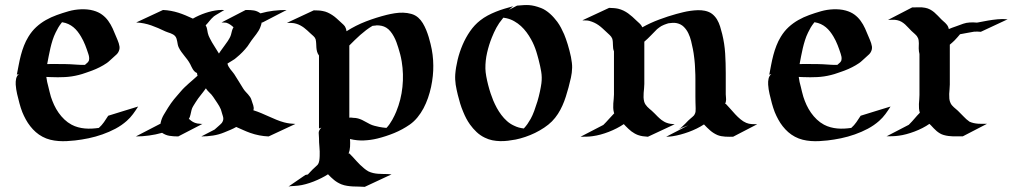

<svg xmlns="http://www.w3.org/2000/svg" viewBox="-20 -536 3989 754"><path d="M41.7 -203.6Q41 -216.1 43.3 -226.9Q45.7 -237.8 54.2 -245.4L46.1 -242.7Q49.8 -261.7 53.5 -281.1Q57.1 -300.5 62.1 -319.6Q67.1 -338.6 74.2 -356.8Q81.3 -375 91.6 -391.8Q105 -413.8 122.3 -429.7Q139.6 -445.6 160 -457.2Q180.4 -468.8 203 -476.9Q225.6 -485.1 249.5 -491.9Q260.7 -495.1 273.1 -497.1Q285.4 -499 297.9 -499.5Q310.3 -500 322.6 -498.9Q335 -497.8 346.4 -494.6Q366.7 -489 380.7 -478.6Q394.8 -468.3 404.9 -454.3Q415 -440.4 422.5 -424Q429.9 -407.5 437 -389.9Q439.2 -384.5 441.8 -378.5Q444.3 -372.6 446.3 -366.3Q448.2 -360.1 449.2 -353.8Q450.2 -347.4 448.7 -341.6Q446 -330.6 438.4 -322.9Q430.7 -315.2 422.4 -308.3Q416.7 -303.5 411 -298Q405.3 -292.5 399.2 -288.3Q386 -279.3 371.5 -272Q356.9 -264.6 342 -259Q337.6 -257.3 330.9 -255Q324.2 -252.7 316.9 -250.1Q309.6 -247.6 302.2 -245.2Q294.9 -242.9 288.8 -241.5Q261.7 -234.6 234.5 -233.3Q207.3 -231.9 179.4 -233.2L161.9 -233.9Q163.1 -223.9 165.2 -214.2Q167.2 -204.6 169.9 -195.3Q172.6 -185.3 174.7 -175.5Q176.8 -165.8 179.9 -156Q185.1 -139.9 192.5 -123.8Q200 -107.7 210.1 -93.3Q220.2 -78.9 232.9 -66.8Q245.6 -54.7 261 -46.4Q273.4 -39.8 286.6 -36.3Q299.8 -32.7 313.4 -31.5Q326.9 -30.3 340.7 -31Q354.5 -31.7 368.2 -33.7Q379.6 -43.9 388.3 -56.3Q397 -68.6 405 -81.5Q434.6 -90.8 463.7 -99.7Q492.9 -108.6 522.5 -117.7Q512.7 -102.1 502.2 -87.9Q491.7 -73.7 477.8 -61.3Q458 -43.7 433.5 -30.6Q408.9 -17.6 382.2 -8.2Q355.5 1.2 327.9 7Q300.3 12.7 274.4 15.6Q258.5 17.3 242.1 18.2Q225.6 19 209.4 17.8Q193.1 16.6 177.4 12.7Q161.6 8.8 147 1Q132.3 -6.8 120.5 -17.3Q108.6 -27.8 98.9 -40.3Q89.1 -52.7 81.4 -66.8Q73.7 -80.8 67.6 -95.7Q64.2 -104.2 61.5 -112.9Q58.8 -121.6 56.4 -130.4Q51.5 -148.4 47.2 -166.9Q43 -185.3 41.7 -203.6ZM198.5 -408.2Q191.4 -393.8 186.5 -378.4Q181.6 -363 178 -347.4Q174.3 -331.8 171.3 -315.9Q168.2 -300 165.3 -284.4Q179 -285.2 192.3 -284.8Q205.6 -284.4 218.5 -284.4Q228 -284.4 237.4 -284.3Q246.8 -284.2 256.3 -283.7Q270.8 -283 284.9 -281.9Q299.1 -280.8 313.5 -281.2L324.5 -291L326.9 -294.2Q328.1 -296.1 328.6 -297.1Q329.1 -298.1 329.6 -300.3Q330.8 -306.2 329.8 -312.4Q328.9 -318.6 326.9 -324.2Q321.3 -341.8 314.5 -359.1Q307.6 -376.5 298.3 -392.1Q292.2 -402.6 284.8 -412.1Q277.3 -421.6 268.3 -429.1Q259.3 -436.5 248.5 -441.5Q237.8 -446.5 225.1 -448.5Q224.1 -448.5 223.6 -448.7L221.4 -446Q214.4 -437 208.9 -427.9Q203.4 -418.7 198.5 -408.2ZM330.1 -297.6Q329.6 -296.9 329.1 -296.3Q328.6 -295.7 328.1 -294.9Q329.1 -296.1 329.8 -297.2Q330.6 -298.3 330.1 -297.6ZM243.9 -467Q243.7 -467 243.4 -466.8Q243.7 -466.8 243.7 -466.9Q243.7 -467 243.9 -467Z M944.6 -496.8Q954.6 -496.8 962.5 -496.5Q970.5 -496.1 977.2 -494.9Q983.9 -493.7 990.1 -491Q996.3 -488.3 1002.9 -483.6Q1028.3 -490.7 1053.7 -493.8Q1079.1 -496.8 1105.7 -496.8L1011 -447.8H1007.8Q1006.6 -442.9 1005.4 -438.2Q1004.2 -433.6 1002.2 -429Q999.5 -421.9 995.4 -415.2Q991.2 -408.4 986.5 -402Q981.7 -395.5 976.7 -389.2Q971.7 -382.8 967.3 -376.7Q963.1 -371.1 959.7 -365.5Q956.3 -359.9 952.1 -354.2Q942.9 -342.3 932.1 -331.3Q921.4 -320.3 909.7 -310.8Q902.3 -303.7 892.2 -298.1Q882.1 -292.5 873.3 -286.4Q874.5 -280 877.6 -274.8Q880.6 -269.5 884.3 -264.6Q887.9 -259.8 892.1 -255Q896.2 -250.2 899.7 -245.1Q908.9 -231 917.5 -216.7Q926 -202.4 935.1 -188.2Q939.5 -181.2 944.5 -175.9Q949.5 -170.7 954 -165.6Q958.5 -160.6 962.3 -154.9Q966.1 -149.2 968.3 -141.1Q969.5 -136.7 971.2 -132.2Q972.9 -127.7 974.4 -122.9Q975.8 -118.2 976.3 -113.4Q976.8 -108.6 975.3 -104Q974.9 -103 974.9 -102.3L975.6 -102.8Q991.2 -97.9 1006.1 -91.6Q1021 -85.2 1035.8 -78.6Q1050.5 -72 1065.4 -65.8Q1080.3 -59.6 1095.9 -55.4Q1106.9 -52.5 1117.9 -51.1Q1128.9 -49.8 1140.1 -49.3L1034.9 -0.2Q997.6 -1.7 962.4 -14.2Q948.2 -19.3 934.8 -25.4Q921.4 -31.5 907.7 -37.4Q897.5 -31.5 886.1 -26.6Q874.8 -21.7 860.8 -16.1Q839.1 -7.1 816.4 -3.7Q793.7 -0.2 770.5 -0.2L822.5 -27.1L822.8 -27.3Q829.8 -33.9 837.2 -40Q844.5 -46.1 851.1 -53.2Q854.5 -58.1 855.8 -62.5Q857.2 -66.9 856.9 -71.3Q856.7 -75.7 855.2 -80.2Q853.8 -84.7 852.1 -90.3Q850.6 -94.5 849.7 -98.6Q848.9 -102.8 847.2 -106.7Q841.6 -119.6 833.3 -131.6Q825 -143.6 817.4 -155.3Q813.7 -160.9 810.1 -164.8Q806.4 -168.7 802.9 -172.1Q799.3 -175.5 795.8 -179.4Q792.2 -183.3 788.6 -189.2Q783 -181.2 777.8 -174.6Q772.7 -168 767.7 -161.7Q762.7 -155.5 757.8 -148.8Q752.9 -142.1 747.8 -133.8Q743.7 -127.2 738.9 -119.5Q734.1 -111.8 732.2 -104Q730 -95.2 728 -85.6Q726.1 -75.9 721.2 -68.1L722.7 -68.6Q730 -61.8 737.4 -57.4Q744.9 -53 755.1 -51Q755.4 -51 757.6 -50.8Q759.8 -50.5 762.3 -50.3Q764.9 -50 767.1 -49.8Q769.3 -49.6 769.3 -49.6Q770 -49.3 771.4 -49.3Q772.7 -49.3 774.2 -49.3H774.7H778.1Q776.9 -49.1 774.4 -49.1L679.9 -0.2Q661.1 -0.2 645.9 -2.6Q630.6 -4.9 616.5 -14.4Q591.3 -7.3 565.4 -3.8Q539.6 -0.2 513.4 -0.2L608.2 -49.3H609.9Q610.1 -51.5 611.1 -54.7Q614.7 -71 623 -85.1Q631.3 -99.1 639.9 -113Q646 -122.8 651.7 -130.7Q657.5 -138.7 663.3 -146Q669.2 -153.3 675.7 -160.6Q682.1 -168 689.7 -176.8Q697 -185.5 705.2 -193.4Q713.4 -201.2 721.8 -208.7Q730.2 -216.3 738.9 -223.6Q747.6 -231 755.9 -238.8Q753.9 -243.9 753.7 -249.3L752 -250Q747.1 -252.2 743.4 -256.1Q739.7 -260 736.8 -264.8Q733.9 -269.5 731.6 -274.5Q729.2 -279.5 727.1 -283.9Q721.7 -293.9 715.8 -301.8Q710 -309.6 704 -316.9Q698 -324.2 692.3 -332.2Q686.5 -340.1 681.6 -350.3Q679.2 -355.5 678.1 -361.2Q677 -366.9 676 -372.8Q675 -378.7 673.3 -384Q671.6 -389.4 668.2 -393.6Q664.6 -397.9 659.8 -400.6Q655 -403.3 649.9 -405.3Q644.8 -407.2 639.4 -408.9Q634 -410.6 629.2 -412.8Q614.5 -419.7 601 -425.7Q587.4 -431.6 573.6 -436.4Q559.8 -441.2 545.4 -444.1Q531 -447 514.9 -447.8L620.1 -496.8Q636.5 -496.1 651.4 -493.3Q666.3 -490.5 680.7 -486Q695.1 -481.4 709.1 -475.5Q723.1 -469.5 737.5 -462.9Q760.5 -476.1 786.4 -484.9Q812.3 -493.7 837.4 -496.3Q843.3 -497.1 849.2 -496.9Q855.2 -496.8 861.1 -496.8L814 -468.8Q820.6 -473.1 826.7 -476.1L823 -473.6Q821.8 -473.1 820.9 -472.4Q820.1 -471.7 819.1 -470.9Q810.1 -463.1 802.9 -454Q795.7 -444.8 787.6 -436.5Q792 -429.9 793.2 -421.6Q794.4 -413.3 796.1 -406Q797.4 -400.4 799.4 -395.5Q801.5 -390.6 804.2 -385.3Q812 -369.6 821.5 -355.2Q831.1 -340.8 839.8 -325.7Q842.3 -329.6 844.7 -333.3Q847.2 -336.9 849.9 -340.6Q856.2 -349.1 862.4 -357.8Q868.7 -366.5 874.8 -375.2Q878.4 -380.9 881.7 -386.8Q885 -392.8 887 -399.2Q889.4 -408.7 891.1 -415.4Q892.8 -422.1 897 -429Q890.4 -435.1 883.7 -439.6Q877 -444.1 868.4 -446.8Q863.5 -447.3 859 -447.5Q854.5 -447.8 849.9 -447.8ZM659.4 -53.5 655 -52.7Q657.2 -53.2 658.9 -53.5Q660.6 -53.7 659.4 -53.5ZM827.9 -476.8Q828.4 -477.3 827.9 -476.9Q827.4 -476.6 826.7 -476.1Z M1212.2 -495.4Q1220.9 -495.1 1229.5 -494.9Q1238 -494.6 1246.6 -492.9Q1257.6 -491 1267 -486.7Q1276.4 -482.4 1284.9 -476.8Q1293.5 -471.2 1301.3 -464.2Q1309.1 -457.3 1316.9 -450Q1322.8 -444.3 1328.7 -439.1Q1334.7 -433.8 1337.6 -426Q1340.1 -419.9 1340.8 -413.3Q1377.2 -436.5 1417.2 -451.9Q1457.3 -467.3 1499.3 -477.8Q1513.2 -481.2 1529.8 -483.9Q1546.4 -486.6 1563 -486.2Q1579.6 -485.8 1595.2 -481.4Q1610.8 -477.1 1622.6 -466.6Q1632.6 -457.8 1640.3 -445.1Q1647.9 -432.4 1653.7 -418.3Q1659.4 -404.3 1663.7 -390Q1668 -375.7 1670.9 -363.3Q1681.4 -321.3 1681.6 -278.6Q1681.9 -259.3 1679.7 -237.9Q1677.5 -216.6 1672.9 -194.7Q1668.2 -172.9 1660.8 -151.4Q1653.3 -129.9 1643.1 -110.6Q1632.8 -91.3 1619.4 -75Q1606 -58.6 1589.4 -46.9Q1560.5 -26.9 1528 -13.5Q1495.4 -0.2 1461.7 8.1Q1435.8 14.4 1409.1 15.5Q1382.3 16.6 1356.2 10.3Q1354.7 9.8 1354.5 9.8Q1355 17.1 1355.1 24.8Q1355.2 32.5 1354.7 40Q1354.2 47.6 1352.8 54.6Q1351.3 61.5 1348.9 67.4L1351.8 66.4Q1366.5 81.1 1380.2 96.7Q1394 112.3 1410.2 125.5Q1414.3 128.7 1418.3 131.7Q1422.4 134.8 1426.8 137Q1436 141.4 1445.7 143.6Q1455.3 145.8 1465.6 146.5Q1466.8 146.5 1469.8 146.6Q1472.9 146.7 1476.1 146.9Q1479.2 147 1481.6 147.1Q1483.9 147.2 1483.9 147.2H1487.5Q1495.8 147.2 1502.8 147.6Q1509.8 147.9 1517.6 148.7L1412.4 197.8Q1400.9 196.8 1389.3 196.8Q1377.7 196.8 1366.1 196.2Q1354.5 195.6 1343.1 193.8Q1331.8 192.1 1321 188Q1305.2 181.6 1292.5 171.3Q1279.8 160.9 1268.1 148.4Q1256.6 156 1241.9 163.3Q1227.3 170.7 1211.8 176.8Q1196.3 182.9 1180.7 187.1Q1165 191.4 1151.6 192.9Q1143.6 193.8 1135.5 194.3Q1127.4 194.8 1119.4 195.3L1113 196.5L1179.2 151.1Q1181.6 150.6 1184.1 150.1Q1186.5 149.7 1189 149.2Q1193.1 144.8 1197.3 140.3Q1201.4 135.7 1205.8 131.3Q1210.9 126 1216.6 121.2Q1222.2 116.5 1227.3 111.1Q1230 107.4 1231.6 103.3Q1233.2 99.1 1233.9 94.6Q1234.6 90.1 1234.9 85.4Q1235.1 80.8 1235.4 76.7Q1236.1 58.6 1234.4 41Q1232.7 23.4 1232.7 5.6Q1232.7 -0.5 1232.1 -5.2Q1231.4 -10 1231.6 -14.3Q1231.7 -18.6 1233.3 -22.7Q1234.9 -26.9 1239.3 -32Q1240.5 -33.4 1241.9 -34.7L1232.7 -31.5V-317.9Q1227.3 -325.4 1225.2 -333.1Q1223.1 -340.8 1222.5 -348.9Q1221.9 -356.9 1221.7 -365.1Q1221.4 -373.3 1219.5 -381.8Q1216.8 -389.2 1210.8 -394.4Q1204.8 -399.7 1199.2 -404.8Q1192.9 -410.9 1186.5 -416.6Q1180.2 -422.4 1173.5 -427.4Q1166.7 -432.4 1159.2 -436.4Q1151.6 -440.4 1143.1 -442.9Q1134.3 -445.6 1125.1 -445.8Q1116 -446 1106.9 -446.3ZM1442.6 -434.3Q1429.7 -426.8 1417.8 -417.7Q1406 -408.7 1394.8 -398.8Q1383.5 -388.9 1372.9 -378.4Q1362.3 -367.9 1351.8 -357.4V-74Q1359.9 -74.7 1367.7 -73.2Q1377.4 -73.2 1385.7 -70.9Q1394 -68.6 1401.6 -65.1Q1409.2 -61.5 1416.7 -57.1Q1424.3 -52.7 1432.6 -48.6Q1440.9 -44.4 1450.8 -41.9Q1460.7 -39.3 1469.2 -37.6Q1475.8 -36.4 1483 -35.3Q1490.2 -34.2 1497.6 -33.7Q1503.9 -40 1509.8 -48.5Q1515.6 -56.9 1520.6 -65.7Q1525.6 -74.5 1529.5 -82.9Q1533.4 -91.3 1536.1 -97.7Q1555.2 -144 1560.4 -194.5Q1565.7 -244.9 1557.6 -294.2Q1556.2 -302.5 1554.8 -309.1Q1553.5 -315.7 1551.8 -322Q1550 -328.4 1548.2 -334.8Q1546.4 -341.3 1543.9 -349.4Q1541 -359.4 1536.7 -370.7Q1532.5 -382.1 1526.6 -392.8Q1520.8 -403.6 1513.3 -412.7Q1505.9 -421.9 1496.6 -427.5Q1488 -432.6 1478.6 -434.6Q1469.2 -436.5 1459.5 -436.5Q1459 -436.3 1457 -436Q1455.1 -435.8 1452.8 -435.5Q1450.4 -435.3 1448.2 -435.1Q1446 -434.8 1444.6 -434.6Q1444.1 -434.6 1443.6 -434.4Q1443.1 -434.3 1442.6 -434.3ZM1441.2 -435.1Q1439.9 -434.8 1441 -434.9Q1442.1 -435.1 1444.1 -435.3Q1443.4 -435.3 1442.6 -435.2Q1441.9 -435.1 1441.2 -435.1ZM1253.2 -25.6H1253.9Z M1978.5 -497.3 2010.5 -513.9Q2025.1 -515.1 2036.4 -515.9Q2047.6 -516.6 2058 -515.9Q2068.4 -515.1 2079.5 -512.5Q2090.6 -509.8 2105 -504.4Q2114 -501 2123 -495Q2132.1 -489 2140.3 -481.7Q2148.4 -474.4 2155.6 -466.2Q2162.8 -458 2168.5 -450.4Q2176.8 -439 2183.2 -426.8Q2189.7 -414.6 2195.3 -401.6Q2198.5 -393.8 2202.3 -383.4Q2206.1 -373 2209.6 -361.3Q2213.1 -349.6 2216.4 -337Q2219.7 -324.5 2222.2 -312.4Q2224.6 -300.3 2225.8 -289.3Q2227.1 -278.3 2226.8 -269.8Q2226.3 -250 2222 -230.7Q2217.8 -211.4 2212.6 -192.4Q2207.8 -174.3 2202 -156.4Q2196.3 -138.4 2188.7 -121.5Q2181.2 -104.5 2171 -88.7Q2160.9 -73 2147.5 -59.3Q2134.3 -46.1 2117.1 -34.7Q2099.9 -23.2 2081.1 -14Q2062.3 -4.9 2042.7 1.7Q2023.2 8.3 2005.1 12Q1990 14.9 1974.5 16.7Q1959 18.6 1943.6 18.2Q1928.2 17.8 1913.2 14.8Q1898.2 11.7 1883.8 4.6Q1866 -3.9 1851.6 -17.5Q1837.2 -31 1825.7 -47.1Q1817.1 -59.3 1811 -70.9Q1804.9 -82.5 1799.3 -96.2Q1792.2 -112.8 1787.1 -129.5Q1782 -146.2 1777.8 -163.6Q1775.4 -173.8 1773.2 -183.7Q1771 -193.6 1769.5 -203.6Q1768.1 -213.6 1767.6 -223.6Q1767.1 -233.6 1767.8 -244.1Q1770 -271.5 1777.2 -301.4Q1784.4 -331.3 1796.6 -359.9Q1808.8 -388.4 1826 -413.3Q1843.3 -438.2 1865.5 -455.6Q1879.4 -466.6 1895.1 -475Q1910.9 -483.4 1927.4 -490Q1943.8 -496.6 1961.1 -501.8Q1978.3 -507.1 1995.1 -511.5ZM1969 -464.4Q1961.7 -465.8 1956.8 -466.6L1953.4 -462.4Q1939.5 -446 1929.3 -427.1Q1919.2 -408.2 1911.4 -388.4Q1899.9 -359.9 1892.8 -328.7Q1885.7 -297.6 1886.2 -266.6Q1886.5 -253.4 1889.5 -236.6Q1892.6 -219.7 1897 -202.5Q1901.4 -185.3 1906.7 -169.3Q1912.1 -153.3 1917 -141.4Q1923.1 -127 1931 -112.3Q1939 -97.7 1948.9 -84.6Q1958.7 -71.5 1970.8 -60.7Q1982.9 -49.8 1997.6 -43Q2008.1 -37.8 2017.2 -35.3Q2026.4 -32.7 2037.1 -31.5Q2044.9 -39.8 2051.6 -49.4Q2058.3 -59.1 2064 -69.3Q2071.3 -82.5 2078 -100.6Q2084.7 -118.7 2090.5 -137.8Q2096.2 -157 2100.2 -175.8Q2104.2 -194.6 2106.2 -209.2Q2109.1 -232.7 2105.3 -254.8Q2101.6 -276.9 2095.7 -299.3Q2095.5 -300.5 2095 -302Q2094.5 -303.5 2094.7 -303.5L2094 -305.9Q2092 -313 2090.2 -319.7Q2088.4 -326.4 2086.2 -333.3Q2082.3 -345.7 2077 -358.2Q2071.8 -370.6 2065.4 -381.8Q2057.6 -396 2047.7 -409.3Q2037.8 -422.6 2025.8 -433.6Q2013.7 -444.6 1999.5 -452.6Q1985.4 -460.7 1969 -464.4Z M2372.1 -505.1Q2381.1 -504.6 2390 -504.2Q2398.9 -503.7 2407.7 -501.7Q2418.7 -499 2428.3 -494.4Q2438 -489.7 2446.7 -483.5Q2455.3 -477.3 2463.4 -470.1Q2471.4 -462.9 2479.2 -455.3Q2485.4 -449.5 2491.7 -443.8Q2498 -438.2 2501.7 -430.4L2502.4 -428.7Q2533.9 -446.3 2568.6 -459.2Q2603.3 -472.2 2636.2 -481.2Q2648.7 -484.6 2662.8 -488Q2677 -491.5 2691.7 -493.5Q2706.3 -495.6 2720.7 -496Q2735.1 -496.3 2748 -493.7Q2765.6 -490 2777 -481Q2788.3 -471.9 2795.8 -459.5Q2803.2 -447 2807.9 -432.1Q2812.5 -417.2 2816.2 -402.1Q2825.4 -364.3 2827.8 -325.9Q2830.1 -287.6 2830.1 -249V-165.3Q2830.1 -158.2 2831.1 -151.4Q2832 -144.5 2830.6 -137.5Q2829.3 -131.3 2827.4 -127.4L2830.1 -128.4Q2839.1 -119.4 2848.4 -108.4Q2857.7 -97.4 2867.6 -86.9Q2877.4 -76.4 2888.1 -67.5Q2898.7 -58.6 2910.6 -53.5Q2920.9 -49.3 2931.9 -48.7Q2942.9 -48.1 2953.6 -48.1L2858.9 1Q2851.6 1 2843.6 1.1Q2835.7 1.2 2827.9 0.6Q2820.1 0 2812.4 -1.3Q2804.7 -2.7 2797.6 -5.6Q2781.7 -12.5 2769 -23.6Q2756.3 -34.7 2744.6 -47.4Q2731.9 -39.1 2716.6 -31.5Q2701.2 -23.9 2684.9 -17.9Q2668.7 -12 2652.3 -7.6Q2636 -3.2 2621.3 -1Q2615.7 0 2608.8 0.4Q2601.8 0.7 2596.2 1L2682.6 -43.7L2658 -34.2Q2654.5 -32.2 2651.1 -30.8Q2647.7 -29.3 2644.3 -27.6Q2643.8 -27.3 2644.2 -27.6Q2644.5 -27.8 2645.3 -28.3Q2646 -28.8 2647 -29.3Q2647.9 -29.8 2648.4 -30Q2648.9 -30.5 2649.7 -30.9Q2650.4 -31.2 2650.9 -31.7Q2649.9 -31.2 2649.4 -31.2Q2648.2 -30.8 2649.2 -31.2Q2650.1 -31.7 2652.1 -32.7L2658.7 -38.6Q2665 -44.2 2670.7 -50Q2676.3 -55.9 2682.6 -62.3Q2686.5 -66.2 2690.8 -69.7Q2695.1 -73.2 2699.2 -76.9L2704.3 -81.8L2704.6 -82Q2705.3 -83.3 2706.2 -84.2Q2707 -85.2 2707.5 -86.4Q2710.9 -92 2711.5 -97.9Q2712.2 -103.8 2711.9 -110.1Q2711.4 -122.6 2711.2 -134Q2710.9 -145.5 2710.9 -157Q2710.9 -168.5 2710.9 -180.9Q2710.9 -193.4 2710.9 -207.8Q2710.9 -215.1 2710.9 -225Q2710.9 -234.9 2710.7 -242.2Q2710.2 -259.5 2709.2 -276.4Q2709 -281.7 2708.6 -285.8Q2708.3 -289.8 2707.9 -293.5Q2707.5 -297.1 2707.2 -301Q2706.8 -304.9 2706.1 -310.3Q2704.8 -319.6 2703.9 -327.1Q2702.9 -334.7 2700.9 -344Q2698 -358.4 2694.1 -374.6Q2690.2 -390.9 2683.2 -405.3Q2676.3 -419.7 2665.4 -430.5Q2654.5 -441.4 2637.7 -445.1Q2629.6 -446.8 2621.5 -446.3Q2613.3 -445.8 2605.2 -444.6L2598.6 -442.6Q2593 -440.7 2587.6 -438.6Q2582.3 -436.5 2577.1 -433.6Q2572.8 -430.9 2568.6 -427.9Q2564.5 -424.8 2560.3 -421.4Q2547.9 -408.9 2535.8 -396.4Q2523.7 -383.8 2510.3 -372.3V-206.3Q2510.3 -197.8 2509.3 -189Q2508.3 -180.2 2507.7 -171.4Q2507.1 -162.6 2507.3 -153.8Q2507.6 -145 2509.8 -136.7Q2511.5 -130.9 2514.6 -126Q2517.8 -121.1 2521.9 -116.8Q2525.9 -112.5 2530.4 -108.8Q2534.9 -105 2539.3 -101.3Q2545.7 -95.9 2551.1 -90Q2556.6 -84 2562.5 -78.4Q2565.9 -75.2 2569.9 -71.5Q2574 -67.9 2577.4 -65.2Q2582.3 -61.8 2587.3 -58.7Q2592.3 -55.7 2597.9 -53.7Q2605.7 -50.8 2613.5 -49.7Q2621.3 -48.6 2629.6 -48.1L2524.4 1Q2514.2 0.5 2504.3 -1Q2494.4 -2.4 2484.9 -5.9Q2478 -8.5 2471.7 -12.2Q2465.3 -15.9 2459.7 -20Q2453.6 -24.7 2448.1 -29.9Q2442.6 -35.2 2437.3 -40.5L2429.7 -48.6Q2416.7 -39.8 2401.7 -32.1Q2386.7 -24.4 2370.7 -18.2Q2354.7 -12 2338.5 -7.6Q2322.3 -3.2 2306.9 -1.2Q2294.9 0.5 2283.2 0.7Q2271.5 1 2259.8 1L2349.4 -45.4Q2360.6 -56.4 2370.8 -68.1Q2381.1 -79.8 2392.1 -91.1Q2391.6 -92.3 2391.2 -93.3Q2390.9 -94.2 2390.6 -95.5Q2388.4 -104 2388.2 -112.7Q2387.9 -121.3 2388.5 -130.1Q2389.2 -138.9 2390.1 -147.7Q2391.1 -156.5 2391.1 -165V-334.5Q2388.7 -340.3 2387.9 -346.4Q2387.2 -352.5 2387.1 -358.8Q2387 -365 2386.6 -371.2Q2386.2 -377.4 2384.5 -383.8Q2381.1 -392.3 2374.5 -398.2Q2367.9 -404.1 2361.6 -410.2Q2353.8 -417.7 2346.3 -424.4Q2338.9 -431.2 2331.1 -436.8Q2323.2 -442.4 2314.3 -446.7Q2305.4 -450.9 2294.7 -453.9Q2288.1 -455.8 2280.8 -455.7Q2273.4 -455.6 2266.8 -456.1ZM2393.8 -50Q2394.5 -50 2393.6 -49.9Q2392.6 -49.8 2391.4 -49.6Q2391.8 -49.6 2393.8 -50ZM2707 -85Q2706.5 -84.5 2706.5 -84.2Q2707 -84.7 2707.3 -85.1Q2707.5 -85.4 2707 -85Z M2996.6 -203.6Q2995.8 -216.1 2998.2 -226.9Q3000.5 -237.8 3009 -245.4L3001 -242.7Q3004.6 -261.7 3008.3 -281.1Q3012 -300.5 3017 -319.6Q3022 -338.6 3029.1 -356.8Q3036.1 -375 3046.4 -391.8Q3059.8 -413.8 3077.1 -429.7Q3094.5 -445.6 3114.9 -457.2Q3135.3 -468.8 3157.8 -476.9Q3180.4 -485.1 3204.3 -491.9Q3215.6 -495.1 3227.9 -497.1Q3240.2 -499 3252.7 -499.5Q3265.1 -500 3277.5 -498.9Q3289.8 -497.8 3301.3 -494.6Q3321.5 -489 3335.6 -478.6Q3349.6 -468.3 3359.7 -454.3Q3369.9 -440.4 3377.3 -424Q3384.8 -407.5 3391.8 -389.9Q3394 -384.5 3396.6 -378.5Q3399.2 -372.6 3401.1 -366.3Q3403.1 -360.1 3404.1 -353.8Q3405 -347.4 3403.6 -341.6Q3400.9 -330.6 3393.2 -322.9Q3385.5 -315.2 3377.2 -308.3Q3371.6 -303.5 3365.8 -298Q3360.1 -292.5 3354 -288.3Q3340.8 -279.3 3326.3 -272Q3311.8 -264.6 3296.9 -259Q3292.5 -257.3 3285.8 -255Q3279.1 -252.7 3271.7 -250.1Q3264.4 -247.6 3257.1 -245.2Q3249.8 -242.9 3243.7 -241.5Q3216.6 -234.6 3189.3 -233.3Q3162.1 -231.9 3134.3 -233.2L3116.7 -233.9Q3117.9 -223.9 3120 -214.2Q3122.1 -204.6 3124.8 -195.3Q3127.4 -185.3 3129.5 -175.5Q3131.6 -165.8 3134.8 -156Q3139.9 -139.9 3147.3 -123.8Q3154.8 -107.7 3164.9 -93.3Q3175 -78.9 3187.7 -66.8Q3200.4 -54.7 3215.8 -46.4Q3228.3 -39.8 3241.5 -36.3Q3254.6 -32.7 3268.2 -31.5Q3281.7 -30.3 3295.5 -31Q3309.3 -31.7 3323 -33.7Q3334.5 -43.9 3343.1 -56.3Q3351.8 -68.6 3359.9 -81.5Q3389.4 -90.8 3418.6 -99.7Q3447.8 -108.6 3477.3 -117.7Q3467.5 -102.1 3457 -87.9Q3446.5 -73.7 3432.6 -61.3Q3412.8 -43.7 3388.3 -30.6Q3363.8 -17.6 3337 -8.2Q3310.3 1.2 3282.7 7Q3255.1 12.7 3229.2 15.6Q3213.4 17.3 3196.9 18.2Q3180.4 19 3164.2 17.8Q3147.9 16.6 3132.2 12.7Q3116.5 8.8 3101.8 1Q3087.2 -6.8 3075.3 -17.3Q3063.5 -27.8 3053.7 -40.3Q3043.9 -52.7 3036.3 -66.8Q3028.6 -80.8 3022.5 -95.7Q3019 -104.2 3016.4 -112.9Q3013.7 -121.6 3011.2 -130.4Q3006.3 -148.4 3002.1 -166.9Q2997.8 -185.3 2996.6 -203.6ZM3153.3 -408.2Q3146.2 -393.8 3141.4 -378.4Q3136.5 -363 3132.8 -347.4Q3129.2 -331.8 3126.1 -315.9Q3123 -300 3120.1 -284.4Q3133.8 -285.2 3147.1 -284.8Q3160.4 -284.4 3173.3 -284.4Q3182.9 -284.4 3192.3 -284.3Q3201.7 -284.2 3211.2 -283.7Q3225.6 -283 3239.7 -281.9Q3253.9 -280.8 3268.3 -281.2L3279.3 -291L3281.7 -294.2Q3283 -296.1 3283.4 -297.1Q3283.9 -298.1 3284.4 -300.3Q3285.6 -306.2 3284.7 -312.4Q3283.7 -318.6 3281.7 -324.2Q3276.1 -341.8 3269.3 -359.1Q3262.5 -376.5 3253.2 -392.1Q3247.1 -402.6 3239.6 -412.1Q3232.2 -421.6 3223.1 -429.1Q3214.1 -436.5 3203.4 -441.5Q3192.6 -446.5 3179.9 -448.5Q3179 -448.5 3178.5 -448.7L3176.3 -446Q3169.2 -437 3163.7 -427.9Q3158.2 -418.7 3153.3 -408.2ZM3284.9 -297.6Q3284.4 -296.9 3283.9 -296.3Q3283.4 -295.7 3283 -294.9Q3283.9 -296.1 3284.7 -297.2Q3285.4 -298.3 3284.9 -297.6ZM3198.7 -467Q3198.5 -467 3198.2 -466.8Q3198.5 -466.8 3198.5 -466.9Q3198.5 -467 3198.7 -467Z M3562 -506.8Q3574.7 -506.8 3587.8 -507.3Q3600.8 -507.8 3613.3 -505.4Q3623.8 -503.4 3632.4 -498.8Q3641.1 -494.1 3648.7 -487.8Q3656.2 -481.4 3663.1 -474.1Q3669.9 -466.8 3677 -459.7Q3680.4 -456.3 3684.3 -453Q3688.2 -449.7 3691.9 -446.2Q3695.6 -442.6 3698.6 -438.7Q3701.7 -434.8 3703.6 -430.2Q3704.3 -428.2 3705 -426Q3705.6 -423.8 3706.1 -421.9Q3719.2 -427.5 3733.2 -432.1Q3747.1 -436.8 3762.9 -442.9Q3774.7 -447 3788.7 -447.8Q3802.7 -448.5 3815.2 -447.3Q3816.2 -447.3 3817.5 -447.4Q3818.8 -447.5 3820.3 -447.8Q3822.3 -448.2 3824.3 -448.5Q3826.4 -448.7 3827.6 -449.2L3859.1 -455.1Q3878.9 -458.5 3897.9 -460.3Q3917 -462.2 3937 -460.2L3831.8 -411.1Q3825 -411.6 3818.5 -411.9Q3812 -412.1 3805.4 -411.6Q3791.5 -409.7 3777.8 -406.7Q3764.2 -403.8 3750.2 -401.6Q3744.6 -395.3 3739.4 -389Q3734.1 -382.8 3728.3 -377Q3723.9 -372.8 3719.4 -368.7Q3714.8 -364.5 3710 -360.6V-204.1Q3710 -195.3 3709 -185.9Q3708 -176.5 3707.6 -167Q3707.3 -157.5 3708.1 -148.3Q3709 -139.2 3712.9 -131.1Q3715.3 -126.2 3718.6 -122.3Q3721.9 -118.4 3725.8 -114.9Q3729.7 -111.3 3733.8 -108Q3737.8 -104.7 3741.5 -101.3Q3753.2 -90.3 3763.7 -78.9Q3774.2 -67.4 3787.4 -58.1Q3795.7 -54.4 3804.1 -52.6Q3812.5 -50.8 3821 -50.2Q3829.6 -49.6 3838.4 -49.7Q3847.2 -49.8 3856 -49.8L3761.2 -0.7Q3751.7 -0.7 3742.2 -0.5Q3732.7 -0.2 3723.3 -0.5Q3713.9 -0.7 3704.5 -2Q3695.1 -3.2 3685.8 -5.9Q3678 -8.1 3671.3 -12.1Q3664.6 -16.1 3658.4 -21.2Q3652.3 -26.4 3646.9 -32.1Q3641.4 -37.8 3636 -43.7L3629.9 -49.6Q3617.7 -41 3602.7 -33.3Q3587.6 -25.6 3571.5 -19.5Q3555.4 -13.4 3539.6 -9.2Q3523.7 -4.9 3510 -3.2Q3497.6 -1.5 3485.8 -1.1Q3474.1 -0.7 3461.7 -0.7L3548.8 -45.9L3551 -48.1Q3562 -59.1 3571.8 -70.7Q3581.5 -82.3 3592.3 -93.3Q3589.6 -101.6 3589 -110.2Q3588.4 -118.9 3588.7 -127.7Q3589.1 -136.5 3590 -145.4Q3590.8 -154.3 3590.8 -162.8V-323.7Q3588.1 -334.7 3587.9 -345.7Q3587.9 -350.1 3588.1 -355.5Q3588.4 -360.8 3588.4 -366.3Q3588.4 -371.8 3587.6 -377Q3586.9 -382.1 3585.2 -386.2Q3581.3 -395.3 3573.7 -401.6Q3566.2 -408 3559.3 -414.6Q3553 -420.7 3547 -427.4Q3541 -434.1 3534.4 -440.1Q3527.8 -446 3520.3 -450.4Q3512.7 -454.8 3503.4 -456.8Q3494.6 -458.7 3485.4 -458.3Q3476.1 -457.8 3467.3 -457.8ZM3591.3 -51H3591.6Q3592.3 -51 3593.4 -51.3Q3594.5 -51.5 3595.5 -51.6Q3596.4 -51.8 3597 -51.9Q3597.7 -52 3596.9 -52ZM3816.2 -447Q3814.9 -446.8 3815.6 -446.8Q3816.2 -446.8 3817.6 -447.3Q3817.1 -447 3816.2 -447ZM3528.3 -28.8Q3528.6 -28.8 3528.6 -28.9Q3528.6 -29.1 3528.8 -29.1H3528.6Q3528.3 -29.1 3528.3 -28.8Z"/></svg>

Font: Autopia
Style: Bold
Weight: 700
Designer: Antoine Gelgon
Foundry: Antoine Gelgon
Version: 001.000